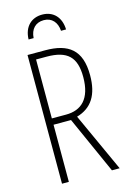

<svg xmlns="http://www.w3.org/2000/svg" viewBox="-134 -966 685 1029"><g transform="rotate(-15 208.0 -451.5)"><path d="M208 -903C150 -903 106 -865 104 -793H132C135 -842 163 -872 209 -872C254 -872 281 -840 284 -793H312C310 -861 270 -903 208 -903ZM175 -714H77V0H115V-317H212L354 0H397L248 -326C332 -350 373 -414 373 -523C373 -664 303 -714 175 -714ZM173 -679C289 -679 335 -633 335 -523C335 -402 279 -352 194 -352H115V-679Z"/></g></svg>

Font: Noto Sans ExtraCondensed ExtraLight
Style: Regular
Weight: 200
Width: 2
Designer: Monotype Design Team
Foundry: Monotype Imaging Inc.
Version: Version 2.013